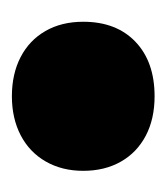

<svg xmlns="http://www.w3.org/2000/svg" viewBox="2 -446 286 331"><g transform="rotate(90 145.5 -280.0)"><path d="M17 -280Q17 -337 51.5 -370Q86 -403 145.5 -403Q184.5 -403 213.5 -387.8Q242.5 -372.5 258.2 -344.8Q274 -317 274 -280Q274 -243.5 258 -215.5Q242 -187.5 212.8 -172.2Q183.5 -157 145.5 -157Q107 -157 78 -172Q49 -187 33 -214.8Q17 -242.5 17 -280Z"/></g></svg>

Font: Encode Sans Semi Condensed Black
Style: Regular
Weight: 900
Width: 4
Designer: Multiple Designers
Foundry: Impallari Type
Version: Version 2.000